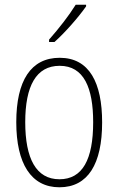

<svg xmlns="http://www.w3.org/2000/svg" viewBox="-20 -784 502 814"><path d="M345 -757V-764H301C271 -716 231 -665 188 -616V-606H211C254 -644 313 -711 345 -757ZM413 -265C413 -433 359 -539 233 -539C111 -539 49 -442 49 -266C49 -90 112 10 232 10C353 10 413 -89 413 -265ZM87 -266C87 -419 133 -505 233 -505C336 -505 375 -411 375 -266C375 -108 330 -24 232 -24C133 -24 87 -112 87 -266Z"/></svg>

Font: Noto Sans Hebrew Condensed ExtraLight
Style: Regular
Weight: 200
Width: 3
Designer: Monotype Design Team
Foundry: Monotype Imaging Inc.
Version: Version 2.004